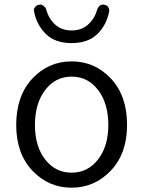

<svg xmlns="http://www.w3.org/2000/svg" viewBox="-20 -829 642 861"><path d="M52.7 -268.6Q52.7 -399.4 125 -476.6Q197.3 -553.7 301.3 -553.7Q405.3 -553.7 477.5 -476.6Q549.8 -399.4 549.8 -268.6Q549.8 -140.6 477.1 -64Q404.3 12.7 300.8 12.7Q197.3 12.7 125 -64Q52.7 -140.6 52.7 -268.6ZM465.8 -268.6Q465.8 -365.2 419.9 -425.3Q374 -485.4 301.3 -485.4Q228.5 -485.4 182.6 -425.3Q136.7 -365.2 136.7 -268.6Q136.7 -172.9 182.6 -113.8Q228.5 -54.7 301.3 -54.7Q374 -54.7 419.9 -114.3Q465.8 -173.8 465.8 -268.6ZM300.8 -635.7Q227.5 -635.7 186 -676.3Q144.5 -716.8 132.8 -777.3Q131.8 -780.3 131.8 -782.2Q131.8 -791 137.7 -797.9Q144.5 -806.6 155.3 -807.6Q157.2 -808.6 160.2 -808.6Q168 -808.6 174.8 -802.7Q184.6 -796.9 187.5 -786.1Q198.2 -745.1 227.5 -718.8Q256.8 -692.4 300.8 -692.4Q345.7 -692.4 375 -718.8Q404.3 -745.1 416 -786.1Q418.9 -796.9 427.7 -803.7Q434.6 -808.6 442.4 -808.6Q445.3 -808.6 447.3 -807.6Q458 -806.6 464.8 -797.9Q469.7 -791 469.7 -783.2Q469.7 -780.3 469.7 -778.3Q458 -716.8 416.5 -676.3Q375 -635.7 300.8 -635.7Z"/></svg>

Font: Gen Jyuu Gothic P Normal
Style: Regular
Weight: 300
Designer: [Source Han Sans]
Ryoko NISHIZUKA  (kana & ideographs); Paul D. Hunt (Latin, Greek & Cyrillic); Wenlong ZHANG  (bopomofo
Version: Version 1.002.20150607